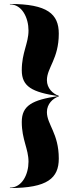

<svg xmlns="http://www.w3.org/2000/svg" viewBox="-20 -800 372 970"><path d="M30 150C220 150 277 100 277 1C277 -126 217 -171 217 -234C217 -275 247 -303 277 -313V-316C247 -326 217 -354 217 -395C217 -458 277 -503 277 -630C277 -729 220 -780 30 -780V-778C92 -778 124 -709 124 -646C124 -580 90 -535 90 -445C90 -362.5 142 -334.5 273.5 -314.5C143 -295 90 -267 90 -184C90 -94 124 -49 124 17C124 80 92 148 30 148Z"/></svg>

Font: Bodoni* 96pt
Style: Bold
Weight: 700
Version: Version 2.3